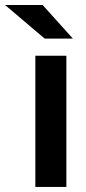

<svg xmlns="http://www.w3.org/2000/svg" viewBox="-81 -741 342 761"><path d="M59.1 -520H182.1V0H59.1ZM-61 -721.2H87.9L208 -587.9H96.2Z"/></svg>

Font: D-DIN Exp
Style: DINExp-Bold
Weight: 700
Width: 7
Designer: Charles Nix
Foundry: Datto Inc.
Version: Version 1.00